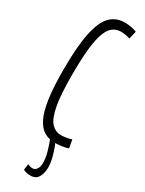

<svg xmlns="http://www.w3.org/2000/svg" viewBox="-242 -742 750 993"><g transform="rotate(30 133.0 -245.0)"><path d="M24 -339Q24 -479 41 -560Q58 -641 92 -675.5Q126 -710 178 -710Q195 -710 214 -707Q233 -704 250 -697L239 -650Q211 -659 184 -659Q159 -659 138.5 -645Q118 -631 104 -596Q90 -561 83 -498Q76 -435 76 -338Q76 -219 88.5 -154.5Q101 -90 125 -65Q149 -40 182 -40Q193 -40 213 -43Q233 -46 244 -51L253 -2Q237 4 214.5 7Q192 10 174 10Q138 10 110.5 -6Q83 -22 63.5 -60.5Q44 -99 34 -167Q24 -235 24 -339ZM111 175Q127 182 140 182Q155 182 164.5 168Q174 154 174 129Q174 104 165 70Q156 36 141 -1H173Q187 30 198 69Q209 108 209 138Q209 171 195.5 195.5Q182 220 149 220Q140 220 128.5 218Q117 216 106 210Z"/></g></svg>

Font: Georama ExtraCondensed Light
Style: Regular
Weight: 300
Width: 2
Designer: Jean-Baptiste Levee
Foundry: Production Type
Version: Version 1.000